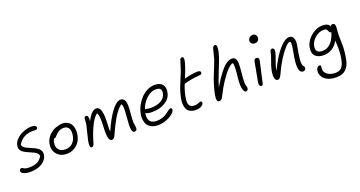

<svg xmlns="http://www.w3.org/2000/svg" viewBox="-49 -1610 5100 2720"><g transform="rotate(-20 2500.5 -250.0)"><path d="M142.1 36.1Q95.2 36.1 62.3 25.1Q29.3 14.2 17.1 -0.5Q4.9 -15.1 7.8 -29.8Q10.3 -42.5 19.5 -50.8Q28.8 -59.1 42 -59.1Q49.8 -59.1 54.9 -55.9Q60.1 -52.7 65.4 -48.3Q70.8 -43.9 79.1 -39.6Q87.4 -35.2 105.7 -32Q124 -28.8 150.9 -28.8Q224.1 -28.8 271.7 -52.2Q319.3 -75.7 349.1 -128.9Q347.7 -151.4 331.1 -169.4Q314.5 -187.5 289.6 -200.2Q264.6 -212.9 235.4 -224.9Q206.1 -236.8 178.5 -250.5Q150.9 -264.2 129.4 -280.8Q107.9 -297.4 97.9 -322.5Q87.9 -347.7 94.2 -379.9Q103.5 -429.7 148.2 -472.9Q192.9 -516.1 256.6 -540.3Q320.3 -564.5 383.8 -563Q414.6 -562.5 430.9 -549.3Q447.3 -536.1 444.8 -521Q439.9 -496.1 409.2 -496.1Q407.7 -496.1 395.5 -497.1Q383.3 -498 372.1 -498Q220.7 -498 146 -374Q146 -353.5 162.1 -336.7Q178.2 -319.8 203.4 -307.6Q228.5 -295.4 258.3 -283.2Q288.1 -271 316.7 -256.6Q345.2 -242.2 367.7 -224.6Q390.1 -207 400.6 -180.9Q411.1 -154.8 404.8 -122.1Q394.5 -72.8 356.4 -36.4Q318.4 0 262.9 18.1Q207.5 36.1 142.1 36.1Z M717.8 -27.8Q619.1 -27.8 566.9 -92.8Q514.6 -157.7 532.7 -250Q539.6 -284.2 556.9 -314.7Q574.2 -345.2 595.9 -366.5Q617.7 -387.7 641.8 -404.1Q666 -420.4 687 -428.7Q708 -437 723.6 -439Q763.2 -454.1 793.9 -454.1Q885.3 -454.1 925.8 -388.9Q966.3 -323.7 945.8 -221.2Q928.2 -132.8 864.7 -80.3Q801.3 -27.8 717.8 -27.8ZM599.6 -247.1Q585.4 -178.7 617.9 -136.5Q650.4 -94.2 718.8 -94.2Q781.2 -94.2 824.2 -131.8Q867.2 -169.4 880.9 -236.8Q895.5 -306.6 872.8 -347.9Q850.1 -389.2 794.9 -389.2Q762.7 -389.2 739.3 -379.6Q715.8 -370.1 691.9 -350.1Q677.7 -337.9 664.6 -322.3Q651.4 -306.6 643.8 -300.3Q636.2 -293.9 624.5 -293.9H618.7Q603.5 -271.5 599.6 -247.1Z M1078.1 4.9Q1059.6 4.9 1055.7 -24.7Q1051.8 -54.2 1061.5 -100.1Q1068.8 -138.2 1088.4 -212.2Q1107.9 -286.1 1115.2 -321.8Q1119.6 -345.2 1120.8 -376Q1122.1 -406.7 1123.5 -416Q1125.5 -427.7 1133.8 -433.8Q1142.1 -439.9 1153.3 -439.9Q1172.9 -439.9 1179.7 -416.3Q1186.5 -392.6 1180.2 -348.1Q1217.8 -423.3 1252.9 -456.8Q1288.1 -490.2 1324.2 -490.2Q1374 -490.2 1391.1 -420.4Q1408.2 -350.6 1400.4 -220.2Q1395 -148.9 1399.4 -113.8Q1472.7 -283.2 1550.3 -386.7Q1627.9 -490.2 1687.5 -490.2Q1741.7 -490.2 1757.6 -434.3Q1773.4 -378.4 1759.3 -253.9Q1749.5 -159.2 1752.9 -122.3Q1756.3 -85.4 1760.5 -62.5Q1764.6 -39.6 1761.2 -22Q1754.9 4.9 1721.2 4.9Q1692.4 4.9 1685.1 -49.3Q1677.7 -103.5 1689.5 -220.2Q1698.7 -331.5 1696.8 -368.7Q1694.8 -405.8 1679.2 -424.8Q1655.3 -406.2 1633.8 -384Q1612.3 -361.8 1591.3 -331.8Q1570.3 -301.8 1554.4 -276.1Q1538.6 -250.5 1517.1 -208.7Q1495.6 -167 1482.4 -139.4Q1469.2 -111.8 1444.8 -60.1Q1437 -43.5 1433.1 -35.2Q1415 4.9 1383.3 4.9Q1319.8 4.9 1332.5 -199.2Q1337.9 -284.2 1334 -339.8Q1330.1 -395.5 1311.5 -421.9Q1209 -343.3 1119.1 -38.1Q1112.3 -13.2 1102.8 -4.2Q1093.3 4.9 1078.1 4.9Z M2074.7 33.2Q2017.1 33.2 1976.1 14.6Q1935.1 -3.9 1914.6 -36.9Q1894 -69.8 1887.9 -114.5Q1881.8 -159.2 1894 -211.9Q1904.8 -267.6 1934.3 -322.3Q1963.9 -377 2005.1 -421.4Q2046.4 -465.8 2101.6 -493.4Q2156.7 -521 2213.9 -521Q2292.5 -521 2329.6 -478.5Q2366.7 -436 2351.1 -356.9Q2334 -270 2252.2 -220.5Q2170.4 -170.9 2054.7 -170.9Q1980.5 -170.9 1957 -192.9Q1949.2 -159.7 1952.1 -130.1Q1955.1 -100.6 1966.8 -78.6Q1978.5 -56.6 2005.1 -43.7Q2031.7 -30.8 2070.8 -30.8Q2112.3 -30.8 2148.9 -41.3Q2185.5 -51.8 2209.7 -66.9Q2233.9 -82 2253.2 -96.9Q2272.5 -111.8 2287.6 -122.3Q2302.7 -132.8 2313 -132.8Q2325.2 -132.8 2330.8 -123.3Q2336.4 -113.8 2333 -96.2Q2328.6 -77.6 2304.4 -54.9Q2280.3 -32.2 2245.1 -12.7Q2210 6.8 2163.8 20Q2117.7 33.2 2074.7 33.2ZM1977.1 -242.2Q1982.4 -242.2 2008.3 -237.5Q2034.2 -232.9 2058.1 -232.9Q2154.3 -232.9 2213.9 -268.6Q2273.4 -304.2 2286.1 -368.2Q2294.9 -411.6 2276.9 -433.8Q2258.8 -456.1 2210 -456.1Q2135.3 -456.1 2067.9 -394.3Q2000.5 -332.5 1969.7 -242.2Z M2647.9 13.2Q2597.2 13.2 2563.2 -4.6Q2529.3 -22.5 2514.2 -54Q2499 -85.4 2496.3 -128.7Q2493.7 -171.9 2504.9 -222.2Q2519 -293 2543 -357.9Q2566.9 -422.9 2595.7 -488.5Q2624.5 -554.2 2638.2 -594.2Q2649.4 -629.4 2662.4 -671.6Q2675.3 -713.9 2680.2 -729Q2684.6 -742.2 2691.9 -749Q2699.2 -755.9 2713.9 -755.9Q2726.6 -755.9 2732.2 -746.3Q2737.8 -736.8 2736.6 -717.5Q2735.4 -698.2 2728.5 -671.4Q2721.7 -644.5 2709 -606.9Q2691.4 -553.7 2650.9 -457Q2766.6 -490.2 2856.9 -490.2Q2877.4 -490.2 2888.7 -480.5Q2899.9 -470.7 2897 -456.1Q2895 -442.9 2885.7 -437.3Q2876.5 -431.6 2856.9 -430.2Q2785.6 -424.8 2733.9 -415.5Q2682.1 -406.2 2623 -390.1Q2587.9 -304.7 2570.8 -215.8Q2553.2 -127.4 2573 -90.3Q2592.8 -53.2 2648.9 -53.2Q2676.3 -53.2 2694.1 -58.8Q2711.9 -64.5 2723.1 -70.3Q2734.4 -76.2 2746.1 -76.2Q2769.5 -76.2 2765.1 -44.9Q2760.3 -22 2727.8 -4.4Q2695.3 13.2 2647.9 13.2Z M2998.5 9.8Q2977.5 9.8 2969.7 -14.6Q2961.9 -39.1 2971.7 -95.2Q2986.3 -169.4 3010 -244.9Q3033.7 -320.3 3054.7 -371.1Q3075.7 -421.9 3099.6 -480.7Q3123.5 -539.6 3134.8 -575.2Q3144 -604 3155 -653.6Q3166 -703.1 3172.9 -723.1Q3177.7 -738.8 3187.7 -749.3Q3197.8 -759.8 3211.9 -759.8Q3221.2 -759.3 3227.3 -752.4Q3233.4 -745.6 3235.6 -731Q3237.8 -716.3 3235.8 -694.8Q3233.9 -673.3 3226.6 -641.8Q3219.2 -610.4 3206.5 -571.8Q3192.9 -529.8 3137 -392.6Q3081.1 -255.4 3059.6 -175.8Q3129.9 -294.4 3186.8 -366.5Q3243.7 -438.5 3286.9 -467.8Q3330.1 -497.1 3370.6 -497.1Q3408.2 -497.1 3425 -469.7Q3441.9 -442.4 3441.4 -391.4Q3440.9 -340.3 3433.6 -268.1Q3422.9 -164.6 3423.6 -122.8Q3424.3 -81.1 3434.6 -53.2Q3439.9 -35.2 3437.5 -20Q3435.5 -7.8 3424.8 1Q3414.1 9.8 3401.9 9.8Q3382.3 9.8 3369.6 -21.7Q3356.9 -53.2 3354.5 -101.8Q3352.1 -150.4 3358.9 -209Q3371.1 -303.7 3371.8 -356Q3372.6 -408.2 3364.7 -431.2Q3336.4 -431.6 3287.8 -384.8Q3239.3 -337.9 3175.8 -243.4Q3112.3 -148.9 3052.7 -27.8Q3033.7 9.8 2998.5 9.8Z M3755.4 -587.9Q3723.1 -587.9 3704.8 -607.9Q3686.5 -627.9 3692.4 -657.2Q3696.8 -680.2 3716.8 -696Q3736.8 -711.9 3761.7 -711.9Q3794.4 -711.9 3810.1 -689.2Q3825.7 -666.5 3819.3 -636.2Q3815.9 -617.7 3799.1 -602.8Q3782.2 -587.9 3755.4 -587.9ZM3633.3 11.2Q3616.2 11.2 3608.2 -8.3Q3600.1 -27.8 3605.5 -53.2Q3624 -147 3639.9 -234.1Q3655.8 -321.3 3660.6 -347.2Q3668.9 -387.2 3699.7 -387.2Q3718.3 -387.2 3728.5 -373.5Q3738.8 -359.9 3734.4 -335.9Q3728 -304.2 3698 -174.1Q3668 -43.9 3662.6 -17.1Q3657.7 11.2 3633.3 11.2Z M4259.8 20Q4162.1 20 4220.7 -274.9Q4235.4 -350.1 4237.8 -385.5Q4240.2 -420.9 4231.4 -438Q4228.5 -439 4220.7 -439Q4196.8 -439 4149.7 -387.7Q4102.5 -336.4 4047.4 -249Q3992.2 -161.6 3950.7 -67.9Q3931.6 -25.4 3917 -8.3Q3902.3 8.8 3883.8 8.8Q3850.6 8.8 3840.8 -36.1Q3831.1 -81.1 3845.7 -150.9Q3856.9 -207.5 3883.5 -274.4Q3910.2 -341.3 3922.9 -404.8Q3925.3 -418 3934.1 -426.5Q3942.9 -435.1 3955.6 -435.1Q3970.7 -435.1 3980 -418.7Q3989.3 -402.3 3982.4 -369.1Q3975.6 -335.4 3946.3 -259Q3917 -182.6 3904.8 -111.8Q3991.7 -297.9 4081.3 -401.9Q4170.9 -505.9 4240.7 -505.9Q4283.2 -505.9 4300.8 -462.9Q4318.4 -419.9 4304.7 -352.1Q4291.5 -283.2 4284.7 -240.5Q4277.8 -197.8 4273.9 -154.1Q4270 -110.4 4275.4 -84Q4280.8 -57.6 4294.4 -43.9Q4306.2 -32.2 4302.7 -13.2Q4300.3 0 4289.1 10Q4277.8 20 4259.8 20Z M4680.2 259.8Q4641.1 259.8 4607.4 253.4Q4573.7 247.1 4549.8 236.1Q4525.9 225.1 4506.6 210.2Q4487.3 195.3 4476.6 178Q4465.8 160.6 4458.5 142.3Q4451.2 124 4451.2 106Q4451.2 87.9 4453.6 70.8Q4457.5 49.8 4472.2 34.4Q4486.8 19 4503.4 19Q4529.3 19 4523.4 50.8Q4510.3 114.7 4556.9 155.3Q4603.5 195.8 4684.6 195.8Q4747.1 195.8 4779.1 159.4Q4811 123 4826.2 47.9Q4832.5 14.2 4836.2 -16.8Q4839.8 -47.9 4840.3 -80.1Q4840.8 -112.3 4840.6 -131.6Q4840.3 -150.9 4838.6 -186.8Q4836.9 -222.7 4836.4 -234.9Q4797.4 -165.5 4740.7 -130.9Q4684.1 -96.2 4616.2 -96.2Q4527.8 -96.2 4487.1 -141.6Q4446.3 -187 4463.4 -272.9Q4475.1 -331.5 4517.1 -383.8Q4559.1 -436 4617.7 -467.5Q4676.3 -499 4734.4 -499Q4825.2 -499 4845.2 -445.8Q4853.5 -467.8 4881.3 -467.8Q4902.8 -467.8 4911.1 -447Q4919.4 -426.3 4915.5 -395Q4908.7 -338.4 4908.4 -278.1Q4908.2 -217.8 4910.6 -174.6Q4913.1 -131.3 4908.4 -65.9Q4903.8 -0.5 4889.6 70.8Q4870.6 164.6 4819.3 212.2Q4768.1 259.8 4680.2 259.8ZM4529.3 -267.1Q4507.3 -159.2 4619.6 -159.2Q4686.5 -159.2 4740.7 -210.2Q4794.9 -261.2 4826.2 -371.1Q4821.8 -368.2 4817.4 -368.2Q4808.1 -368.2 4802.2 -373Q4796.4 -377.9 4794.2 -385.5Q4792 -393.1 4788.1 -401.6Q4784.2 -410.2 4779.1 -417.7Q4773.9 -425.3 4762 -430.2Q4750 -435.1 4732.4 -435.1Q4663.1 -435.1 4603 -384.3Q4543 -333.5 4529.3 -267.1Z"/></g></svg>

Font: Shantell Sans Irregular
Style: Italic
Weight: 300
Italic angle: -11.31°
Designer: Stephen Nixon, Anya Danilova, Shantell Martin
Foundry: Arrow Type
Version: Version 1.006;[9816181b4]